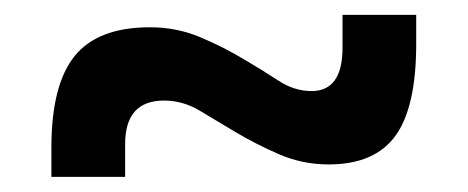

<svg xmlns="http://www.w3.org/2000/svg" viewBox="-20 -474 626 257"><path d="M48.8 -237.3V-276.4Q48.8 -360.8 80.1 -399.2Q111.3 -437.5 180.7 -437.5Q216.3 -437.5 247.8 -424.3Q279.3 -411.1 307.6 -394Q331.5 -379.9 352.8 -366Q374 -352.1 397 -352.1Q438.5 -352.1 438.5 -410.2V-454.1H537.1V-415Q537.1 -330.6 509.3 -292.2Q481.4 -253.9 419.9 -253.9Q385.3 -253.9 354 -267.3Q322.8 -280.8 294.9 -297.4Q270 -312.5 247.3 -325.9Q224.6 -339.4 199.7 -339.4Q147.5 -339.4 147.5 -281.2V-237.3Z"/></svg>

Font: Caskaydia Cove
Style: Regular
Weight: 400
Monospace: yes
Designer: Aaron Bell
Foundry: Saja Typeworks
Version: Version 4.300; ttfautohint (v1.8.3)